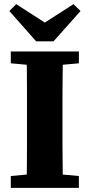

<svg xmlns="http://www.w3.org/2000/svg" viewBox="-20 -905 432 925"><path d="M32 0V-57L174 -70H215L360 -57V0ZM108 0Q109 -51 109.5 -101.5Q110 -152 110 -204Q110 -256 110 -307V-350Q110 -401 110 -452.5Q110 -504 109.5 -555.5Q109 -607 108 -657H283Q283 -608 282 -556.5Q281 -505 281 -454Q281 -403 281 -350V-308Q281 -256 281 -204.5Q281 -153 282 -102.5Q283 -52 283 0ZM32 -600V-657H360V-600L215 -587H174ZM58 -885 240 -768H152L334 -885L368 -852L238 -706H154L25 -852Z"/></svg>

Font: Source Serif 4 18pt
Style: Bold
Weight: 700
Designer: Frank Grießhammer
Foundry: Adobe Systems Incorporated
Version: Version 4.004;hotconv 1.0.116;makeotfexe 2.5.65601